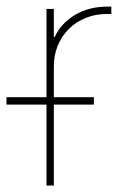

<svg xmlns="http://www.w3.org/2000/svg" viewBox="-47 -573 392 593"><path d="M0 0ZM119.3 0H96.6V-545.5H119.3V-458.8H122.2Q140.6 -500 183.6 -526.3Q226.9 -552.6 285.5 -552.6H296.9V-529.8H285.5Q248.9 -530.2 218.4 -517.9Q187.9 -505.7 165.7 -483.7Q143.5 -461.6 131.2 -431.6Q119 -401.6 119.3 -366.5ZM242.9 -250H-27V-272.7H242.9Z"/></svg>

Font: Linik Sans Thin
Style: Regular
Weight: 100
Designer: Fonts by Rasmus Andersson / Changes by Cristiano Sobral with parts from Marc Monis
Foundry: rsms
Version: Version 3.020; ttfautohint (v1.6)